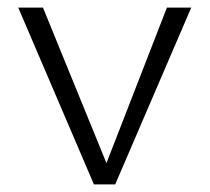

<svg xmlns="http://www.w3.org/2000/svg" viewBox="-20 -485 552 505"><path d="M483 -465 283 0H227L28 -465H93L260 -56L419 -465Z"/></svg>

Font: Ysabeau SC Semilight
Style: Regular
Weight: 300
Designer: Christian Thalmann (Catharsis Fonts)
Version: Version 0.003